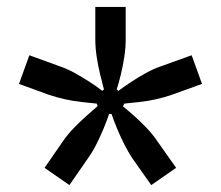

<svg xmlns="http://www.w3.org/2000/svg" viewBox="-20 -630 640 556"><path d="M181 -94 109 -144 163 -222Q176 -241 194 -259.5Q212 -278 230.5 -294.5Q249 -311 263 -323L260 -330Q241 -332 217 -334.5Q193 -337 168.5 -342.5Q144 -348 123 -355L35 -387L65 -470L153 -438Q174 -431 196.5 -418.5Q219 -406 240 -392.5Q261 -379 276 -367L281 -371Q276 -390 270 -414.5Q264 -439 260 -465.5Q256 -492 256 -515V-610H344V-515Q344 -492 340 -465.5Q336 -439 330 -414.5Q324 -390 318 -371L323 -367Q339 -379 359.5 -392.5Q380 -406 402.5 -418.5Q425 -431 446 -438L535 -470L565 -387L476 -355Q456 -348 431.5 -342.5Q407 -337 383 -334.5Q359 -332 340 -330L336 -322Q351 -310 369.5 -293.5Q388 -277 405.5 -258.5Q423 -240 435 -222L490 -144L418 -94L363 -172Q351 -190 339.5 -213Q328 -236 318.5 -259Q309 -282 303 -300H296Q290 -282 280.5 -259Q271 -236 259.5 -213Q248 -190 235 -172Z"/></svg>

Font: JetBrains Mono Zero
Style: Regular-Zero
Weight: 400
Designer: Philipp Nurullin, Konstantin Bulenkov
Foundry: JetBrains
Version: Version 2.211